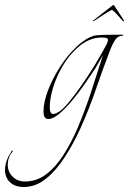

<svg xmlns="http://www.w3.org/2000/svg" viewBox="-177 -464 516 768"><path d="M-82 284Q-117 284 -137 265Q-157 246 -157 215Q-157 203 -153.5 189.5Q-150 176 -143 161Q-141 158 -137 152Q-133 146 -132 142Q-130 137 -127.5 138.5Q-125 140 -127 143Q-136 154 -139 161Q-146 178 -146 195Q-146 224 -126 243Q-106 262 -78 262Q-30 262 8.5 232.5Q47 203 78 154Q109 105 133 49Q163 -22 187.5 -96.5Q212 -171 235 -244Q231 -238 219.5 -217Q208 -196 200 -184Q183 -158 159.5 -124.5Q136 -91 110 -60Q84 -29 59.5 -8.5Q35 12 16 12Q-3 12 -3 -18Q-3 -55 15 -102.5Q33 -150 63 -196.5Q93 -243 128 -276Q134 -282 140.5 -287.5Q147 -293 153 -297Q185 -321 210.5 -323Q236 -325 270 -325H314Q317 -325 316 -323Q315 -321 313 -321Q294 -321 283 -303.5Q272 -286 266 -270Q235 -190 207 -108Q179 -26 143 53Q115 114 80.5 167Q46 220 5.5 252Q-35 284 -82 284ZM36 -8Q44 -8 59 -17Q74 -26 99 -56Q124 -86 151.5 -126Q179 -166 203 -205Q234 -257 250 -288Q255 -298 255 -304Q255 -309 250 -311.5Q245 -314 230 -314Q203 -314 178 -303Q153 -292 132 -272Q99 -243 74 -200.5Q49 -158 35.5 -114Q22 -70 22 -35Q22 -8 36 -8ZM199 -380Q195 -378 194.5 -379.5Q194 -381 196 -382L274 -443Q277 -445 279 -443L319 -382Q320 -381 318 -379.5Q316 -378 314 -380Q310 -384 297 -399.5Q284 -415 271 -425Q251 -415 228.5 -399.5Q206 -384 199 -380Z"/></svg>

Font: Explora
Style: Regular
Weight: 400
Designer: Robert E. Leuschke
Foundry: Robert E. Leuschke
Version: Version 1.010